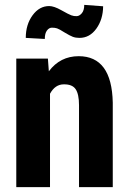

<svg xmlns="http://www.w3.org/2000/svg" viewBox="-20 -769 532 789"><path d="M303.2 -538.1Q439.5 -538.1 443.4 -347.2V0H304.7V-336.9Q304.7 -381.8 291 -402.3Q277.3 -422.9 242.2 -422.4Q206.5 -422.4 185.5 -383.8V0H46.9V-528.3H176.8L180.7 -476.1Q227.5 -538.1 303.2 -538.1ZM306.6 -613.3Q291 -613.3 279.3 -617.7Q267.6 -622.1 245.1 -635.7Q223.6 -649.4 214.8 -652.3Q206.1 -655.3 193.4 -655.3Q181.6 -655.3 172.9 -643.6Q164.1 -631.8 164.1 -608.9L85.9 -613.3Q85.9 -668 113.8 -706.1Q141.6 -744.1 182.1 -744.1Q201.7 -744.1 231.9 -727.1Q262.2 -710 272.9 -706.1Q283.7 -702.1 295.4 -702.6Q306.6 -703.1 316.4 -714.8Q326.2 -726.6 326.2 -749L403.8 -743.2Q403.3 -689.5 376 -651.4Q348.6 -613.3 306.6 -613.3Z"/></svg>

Font: RobotoCondensed-Bold
Style: Bold
Weight: 700
Designer: Google
Version: Version 2.001240; 2014